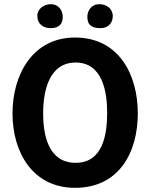

<svg xmlns="http://www.w3.org/2000/svg" viewBox="-20 -894 730 921"><path d="M40 -350C40 -163 137 7 340 7C549 7 641 -160 641 -350C641 -538 549 -714 340 -714C136 -714 40 -535 40 -350ZM187 -350C187 -453 213 -594 343 -594C471 -594 494 -455 494 -354C494 -249 474 -113 343 -113C214 -113 187 -242 187 -350ZM159 -818C159 -779 187 -759 223 -759C260 -759 281 -776 281 -813C281 -845 260 -874 224 -874C191 -874 159 -852 159 -818ZM399 -813C399 -771 424 -759 463 -759C498 -759 521 -783 521 -817C521 -852 491 -874 456 -874C420 -874 399 -845 399 -813Z"/></svg>

Font: Asimov Print
Style: C
Weight: 500
Designer: Google
Version: Version 2.000980: 2014